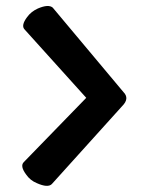

<svg xmlns="http://www.w3.org/2000/svg" viewBox="-20 -656 490 630"><path d="M153 -631 385 -354Q406 -333 381 -308L150 -52Q137 -39 101 -55Q79 -64 66 -83Q45 -111 58 -124L263 -335L61 -559Q48 -572 69 -600Q82 -618 104 -628Q139 -643 153 -631Z"/></svg>

Font: FC Lilita One
Style: Regular
Weight: 400
Designer: Juan Montoreano
Foundry: Juan Montoreano
Version: Version 1.002